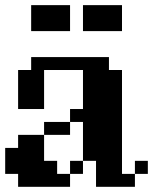

<svg xmlns="http://www.w3.org/2000/svg" viewBox="-20 -720 590 740"><path d="M299.8 -100.1V-49.8H250V-100.1H299.8V-250H250V-200.2H149.9V-100.1H200.2V-49.8H250V0H49.8V-49.8H0V-149.9H49.8V-200.2H149.9V-250H250V-299.8H299.8V-450.2H149.9V-299.8H49.8V-450.2H100.1V-500H399.9V-450.2H450.2V-49.8H500V0H350.1V-100.1ZM549.8 -49.8H500V-100.1H549.8ZM100.1 -600.1V-700.2H250V-600.1ZM299.8 -600.1V-700.2H450.2V-600.1Z"/></svg>

Font: Redaction 50
Style: Bold
Weight: 700
Designer: Jeremy Mickel / Forest Young
Foundry: MCKL
Version: Version 2.001;hotconv 1.0.113;makeotfexe 2.5.65598 DEVELOPME